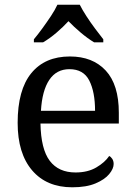

<svg xmlns="http://www.w3.org/2000/svg" viewBox="-20 -786 575 816"><path d="M287 10Q178 10 116.5 -62Q55 -134 55 -264Q55 -404 113 -475Q171 -546 277 -546Q374 -546 429.5 -486Q485 -426 485 -307V-261H152Q154 -152 191.5 -102.5Q229 -53 301 -53Q353 -53 389.5 -74.5Q426 -96 444 -123Q451 -120 457 -111Q463 -102 463 -89Q463 -69 444 -46Q425 -23 386 -6.5Q347 10 287 10ZM384 -315Q384 -395 359.5 -443.5Q335 -492 275 -492Q220 -492 189.5 -446.5Q159 -401 154 -315ZM124 -619Q140 -638 159 -664Q178 -690 196 -717Q214 -744 224 -766H319Q330 -744 347.5 -717Q365 -690 384.5 -664Q404 -638 419 -619V-606H380Q352 -623 323 -647.5Q294 -672 271 -696Q249 -672 220.5 -647.5Q192 -623 163 -606H124Z"/></svg>

Font: Noto Serif Ahom
Style: Regular
Weight: 400
Designer: Monotype Design Team
Foundry: Monotype Imaging Inc.
Version: Version 2.007; ttfautohint (v1.8.4.7-5d5b)